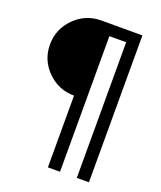

<svg xmlns="http://www.w3.org/2000/svg" viewBox="-150 -688 846 1011"><g transform="rotate(20 273.0 -182.5)"><path d="M241 229V-173Q154 -173 92 -234.5Q30 -296 30 -383Q30 -470 92 -532Q154 -594 241 -594H471V229H403V-531H309V229Z"/></g></svg>

Font: Average Sans
Style: Regular
Weight: 400
Designer: Eduardo Rodriguez Tunni
Foundry: Eduardo Rodriguez Tunni
Version: Version 1.001